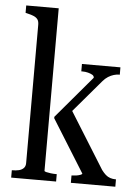

<svg xmlns="http://www.w3.org/2000/svg" viewBox="-53 -788 593 830"><g transform="rotate(5 243.0 -373.5)"><path d="M479 0H286V-32H288Q295 -32 305.5 -33.5Q316 -35 324 -38Q332 -41 332 -44L190 -272V-278L345 -461Q345 -469 337.5 -473.5Q330 -478 318.5 -481Q307 -484 295 -484H289V-516H456V-484H452Q442 -484 430 -480.5Q418 -477 406 -469.5Q394 -462 383 -449L252 -295L256 -324L416 -67Q425 -55 434 -47Q443 -39 454 -35.5Q465 -32 475 -32H479ZM168 -747V-42Q168 -39 176 -37Q184 -35 196 -33.5Q208 -32 220 -32H222V0H27V-32H28Q45 -32 57.5 -35Q70 -38 78 -46Q86 -54 86 -68V-668Q86 -683 80.5 -691Q75 -699 64 -704Q53 -709 35 -713L27 -715V-747Z"/></g></svg>

Font: Roboto Serif 120pt ExtraCondensed
Style: Regular
Weight: 400
Width: 2
Designer: Greg Gazdowicz
Foundry: Commercial Type
Version: Version 1.008